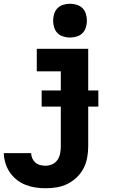

<svg xmlns="http://www.w3.org/2000/svg" viewBox="-34 -790 654 1023"><path d="M209 213Q182 213 155 209Q128 205 102.5 195Q77 185 55.5 168Q34 151 18.5 128.5Q3 106 -5 79.5Q-13 53 -14 26H132Q132 40 138 53.5Q144 67 155 76.5Q166 86 180.5 89.5Q195 93 209 93Q228 93 245 85Q262 77 272.5 61.5Q283 46 286.5 27.5Q290 9 290 -10V-410H162V-530H436V-10Q436 20 430.5 50Q425 80 411 107Q397 134 375 155Q353 176 326 189.5Q299 203 269 208Q239 213 209 213ZM339 -590Q321 -590 303 -595.5Q285 -601 272.5 -613.5Q260 -626 254.5 -644Q249 -662 249 -680Q249 -698 254.5 -716Q260 -734 272.5 -746.5Q285 -759 303 -764.5Q321 -770 339 -770Q357 -770 375 -764.5Q393 -759 405.5 -746.5Q418 -734 423.5 -716Q429 -698 429 -680Q429 -662 423.5 -644Q418 -626 405.5 -613.5Q393 -601 375 -595.5Q357 -590 339 -590ZM188 -222V-308H490V-222Z"/></svg>

Font: Iosevka Curly Slab HvEx
Style: Regular
Weight: 900
Width: 7
Monospace: yes
Designer: Belleve Invis
Foundry: Belleve Invis
Version: Version 11.1.0; ttfautohint (v1.8.3)